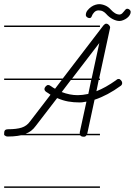

<svg xmlns="http://www.w3.org/2000/svg" viewBox="-20 -665 649 924"><path d="M461 -280H455L444 -226Q488 -243 540 -280Q544 -285 551 -285Q557 -285 562.5 -278.5Q568 -272 568 -266Q568 -257 561 -252Q498 -206 435 -185L400 -22L399 -21H461V-14H396Q392 -7 384 -7Q370 -7 366 -14H81Q73 -12 64 -11Q44 -8 18 -8Q7 -8 3 -14H0V-21V-25Q0 -43 18 -43Q60 -43 84.5 -51Q109 -59 124 -80L223 -209L213 -216Q207 -219 202 -223Q194 -229 194 -236Q194 -243 200 -249.5Q206 -256 212 -256Q218 -256 226.5 -249.5Q235 -243 245 -238L277 -280H0V-287H282L478 -543Q485 -551 491 -551Q498 -551 504 -545Q510 -539 510 -532L457 -287H461ZM364 -23V-29L396 -176Q381 -173 374.5 -172.5Q368 -172 363 -172Q334 -172 308.5 -176.5Q283 -181 255 -193L152 -59Q142 -45 129 -35Q118 -27 103 -21H364ZM277 -222Q316 -207 354 -207Q365 -207 378 -208.5Q391 -210 405 -213L419 -280H321ZM458 -458 327 -287H421ZM422 -588Q419 -578 411 -578Q404 -578 398.5 -582.5Q393 -587 393 -592Q393 -605 401 -615Q409 -625 419 -632Q429 -639 439.5 -642Q450 -645 457 -645Q471 -645 486.5 -638.5Q502 -632 514 -618Q523 -608 533.5 -601.5Q544 -595 556 -595Q563 -596 567.5 -600Q572 -604 576 -609.5Q580 -615 584 -619Q588 -623 592 -623Q599 -623 604 -618Q609 -613 609 -608Q609 -600 604 -592Q599 -584 591 -578Q583 -572 573 -568Q563 -564 555 -564Q540 -564 522.5 -573Q505 -582 491 -598Q485 -605 476 -610Q467 -615 455 -615Q442 -615 433.5 -606Q425 -597 422 -588ZM461 239H0V232H461ZM461 -535H0V-542H461Z"/></svg>

Font: Gruenewald VA 1. Klasse
Style: Regular
Weight: 400
Designer: Peter Wiegel
Foundry: Peter Wiegel, nach dem Schriftentwurf von Dr. H. Gr¸newald
Version: Version 0.007